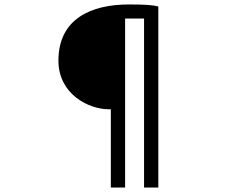

<svg xmlns="http://www.w3.org/2000/svg" viewBox="-20 -784 1040 861"><path d="M468 -294H477V57H541V-701H626V57H690V-755C663 -762 626 -764 558 -764C389 -764 242 -700 242 -512C242 -363 376 -294 468 -294Z"/></svg>

Font: Spoqa Han Sans Neo
Style: Regular
Weight: 400
Designer: [Spoqa Han Sans Neo] Dong-huui Kim ___ Younghwa Kang ___ Yujin Lee ___ [Noto Sans] Ryoko NISHIZUKA ____ (kana & ideograp
Foundry: Spoqa (http://www.spoqa-han-sans.com)
Version: Version 1.100;hotconv 1.0.109;makeotfexe 2.5.65596